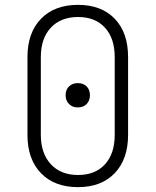

<svg xmlns="http://www.w3.org/2000/svg" viewBox="-20 -760 640 790"><path d="M301 10Q204 10 148.5 -47.5Q93 -105 93 -205V-525Q93 -625 148.5 -682.5Q204 -740 301 -740Q397 -740 452 -683Q507 -626 507 -525V-205Q507 -105 452 -47.5Q397 10 301 10ZM301 -40Q372 -40 412 -84Q452 -128 452 -205V-525Q452 -602 412 -646Q372 -690 301 -690Q230 -690 189 -646Q148 -602 148 -525V-205Q148 -129 189 -84.5Q230 -40 301 -40ZM300 -318Q278 -318 264 -332Q250 -346 250 -368Q250 -391 264 -404.5Q278 -418 300 -418Q323 -418 336.5 -404.5Q350 -391 350 -368Q350 -346 336.5 -332Q323 -318 300 -318Z"/></svg>

Font: NKDuy Mono Thin
Style: Regular
Weight: 100
Monospace: yes
Designer: NKDuy
Foundry: NKDuy
Version: Version 2.251; ttfautohint (v1.8.4.7-5d5b)